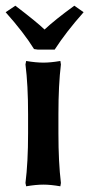

<svg xmlns="http://www.w3.org/2000/svg" viewBox="-38 -651 318 677"><path d="M61 -181.2V-249Q61 -351.6 51.8 -423.8L54.2 -436Q88.4 -430.2 115.2 -430.2Q140.6 -430.2 174.8 -436L176.8 -423.8Q168 -351.6 168 -249V-181.2Q168 -78.1 176.8 -5.9L174.8 5.9Q140.6 0 115.2 0Q88.9 0 54.2 5.9L51.8 -5.9Q61 -78.1 61 -181.2ZM95.2 -476.1 82 -478Q46.4 -535.6 -18.1 -607.9L16.1 -630.9Q92.3 -572.8 119.1 -546.9Q156.7 -582 224.1 -630.9L256.8 -607.9Q194.8 -538.1 154.8 -476.1Z"/></svg>

Font: Linear Smooth
Style: Bold
Weight: 700
Designer: Philipp H. Poll, Flanker
Foundry: Philipp H. Poll, reworked by Flanker
Version: Version 1.061 | FøM Fix